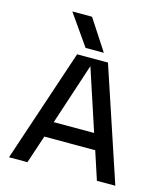

<svg xmlns="http://www.w3.org/2000/svg" viewBox="-134 -1044 1005 1148"><g transform="rotate(15 369.0 -470.0)"><path d="M303 -750 170 -940H292L416 -750ZM688 0H574L517 -174H202L144 0H30L264 -700H455ZM484 -272 359 -652 234 -272Z"/></g></svg>

Font: Edgecutting Lite Medium
Style: Medium
Weight: 500
Designer: RandomMaerks (Nguyen Gia Bao)
Version: Version 1.0